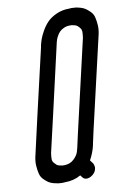

<svg xmlns="http://www.w3.org/2000/svg" viewBox="-105 -856 741 1114"><g transform="rotate(-10 265.5 -299.0)"><path d="M197 97Q232 97 255 75.5Q278 54 284 32L290 10L309 -75L433 -612Q436 -632 436 -646Q436 -660 428.5 -669.5Q421 -679 414.5 -684.5Q408 -690 397.5 -692.5Q387 -695 382 -695.5Q377 -696 373 -696H371Q352 -696 336 -689Q320 -682 310.5 -672.5Q301 -663 294 -650.5Q287 -638 284 -629.5Q281 -621 279 -613L278 -608L185 -202L135 14Q132 34 132 48Q132 62 140 71.5Q148 81 154 86Q160 91 170.5 93.5Q181 96 186 96.5Q191 97 196 97ZM360 109Q362 111 364.5 114.5Q367 118 370 129Q373 140 370 150Q366 168 349 182Q331 196 313 196Q298 196 289 184L279 171Q238 195 185 195Q178 196 169 196Q157 196 146 194.5Q135 193 118 188.5Q101 184 88.5 175.5Q76 167 62.5 153Q49 139 44 119Q39 99 37 70.5Q35 42 45 4L93 -207L184 -600Q185 -605 186 -612Q190 -629 196.5 -647.5Q203 -666 218.5 -693.5Q234 -721 254 -741.5Q274 -762 308 -777.5Q342 -793 383 -793Q389 -794 398 -794Q410 -794 421.5 -792.5Q433 -791 449.5 -786.5Q466 -782 478.5 -773.5Q491 -765 505 -751Q519 -737 524 -717Q529 -697 531 -668.5Q533 -640 523 -602L401 -75L384 2Q384 6 382 13Q372 56 350 95Z"/></g></svg>

Font: Soda Fountain
Style: RegularOblique
Weight: 400
Version: Version 1.0